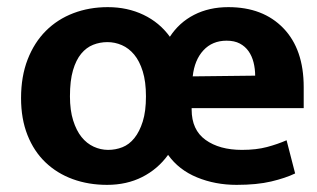

<svg xmlns="http://www.w3.org/2000/svg" viewBox="-20 -507 887 538"><path d="M831 -204H517V-200Q517 -143 556 -115Q595 -87 658 -87Q698 -87 728 -95Q758 -103 783 -114L807 -21Q780 -8 740 1.5Q700 11 643 11Q583 11 532 -10Q481 -31 451 -73Q422 -33 378.5 -11Q335 11 280 11Q228 11 184 -5Q140 -21 107.5 -52Q75 -83 57 -128.5Q39 -174 39 -232Q39 -293 57.5 -340.5Q76 -388 108.5 -420.5Q141 -453 185.5 -470Q230 -487 282 -487Q337 -487 382 -465.5Q427 -444 456 -404Q482 -444 524 -465.5Q566 -487 620 -487Q717 -487 774 -428Q831 -369 831 -263ZM389 -237Q389 -278 380 -307Q371 -336 356 -354Q341 -372 321.5 -380.5Q302 -389 281 -389Q260 -389 241 -381.5Q222 -374 207.5 -356.5Q193 -339 184.5 -310Q176 -281 176 -237Q176 -198 185 -169.5Q194 -141 208.5 -123Q223 -105 242.5 -96Q262 -87 283 -87Q304 -87 323 -94.5Q342 -102 356.5 -120Q371 -138 380 -166.5Q389 -195 389 -237ZM695 -295Q695 -314 690.5 -332Q686 -350 676.5 -363.5Q667 -377 652 -385Q637 -393 615 -393Q575 -393 550 -366Q525 -339 520 -293Z"/></svg>

Font: Mukta Malar
Style: Bold
Weight: 700
Designer: Aadarsh Rajan, Girish Dalvi, Yashodeep Gholap
Foundry: Ek Type
Version: Version 2.538;PS 1.000;hotconv 16.6.51;makeotf.lib2.5.65220;